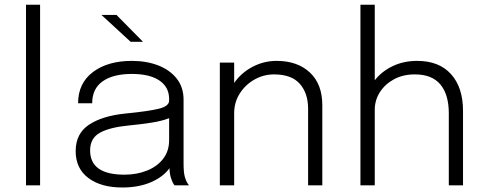

<svg xmlns="http://www.w3.org/2000/svg" viewBox="-20 -802 2104 831"><path d="M153.5 -781.5V0H92.5V-781.5Z M509 9.5Q417 9.5 362.2 -31.8Q307.5 -73 307.5 -148Q307.5 -224 365.2 -262.2Q423 -300.5 522 -310.5Q623.5 -320.5 667.8 -331.5Q712 -342.5 712 -366.5V-373.5Q712 -425 670 -453.5Q628 -482 550.5 -482Q469.5 -482 424.2 -450Q379 -418 379 -355H318Q318 -441.5 382 -490Q446 -538.5 551 -538.5Q614 -538.5 664.5 -519Q715 -499.5 744.8 -462Q774.5 -424.5 774.5 -370.5V-94Q774.5 -77 775.8 -61.5Q777 -46 780.5 -34.5Q785 -20 790 -11.5Q795 -3 798 0H735.5Q728.5 -6.5 720 -31.5Q714.5 -48 713.5 -74Q686 -36 633 -13.2Q580 9.5 509 9.5ZM518.5 -46Q572.5 -46 616.5 -63.8Q660.5 -81.5 686.2 -114.8Q712 -148 712 -195.5V-290.5Q682 -278.5 636 -271.2Q590 -264 538 -259Q455 -251 412.5 -227.5Q370 -204 370 -151Q370 -46 518.5 -46ZM599 -621H545.5L419 -737.5H484Z M931.5 0V-531H993.5V-443Q1024 -487 1073 -512.8Q1122 -538.5 1177 -538.5Q1267.5 -538.5 1321.2 -488.2Q1375 -438 1375 -346.5V0H1313.5V-331.5Q1313.5 -398 1277.8 -439Q1242 -480 1166 -480Q1121 -480 1081.5 -457.8Q1042 -435.5 1017.8 -397.5Q993.5 -359.5 993.5 -312V0Z M1540 0V-781.5H1602V-454.5Q1631.5 -492.5 1679 -515.5Q1726.5 -538.5 1785.5 -538.5Q1880.5 -538.5 1932.2 -481Q1984 -423.5 1984 -322V0H1922.5V-311Q1922.5 -392.5 1886.2 -436.2Q1850 -480 1775 -480Q1724.5 -480 1685.5 -459Q1646.5 -438 1624.2 -403.2Q1602 -368.5 1602 -326.5V0Z"/></svg>

Font: Epilogue Light
Style: Regular
Weight: 300
Designer: Tyler Finck
Foundry: Etcetera Type Co
Version: Version 2.111; ttfautohint (v1.8.3)